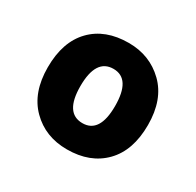

<svg xmlns="http://www.w3.org/2000/svg" viewBox="-91 -823 572 561"><g transform="rotate(30 195.0 -542.0)"><path d="M364 -542Q364 -456 318 -409Q272 -362 194 -362Q121 -362 73.5 -409.5Q26 -457 26 -542Q26 -628 71.5 -675Q117 -722 196 -722Q267 -722 315.5 -675Q364 -628 364 -542ZM136 -542Q136 -451 195 -451Q253 -451 253 -542Q253 -634 195 -634Q136 -634 136 -542Z"/></g></svg>

Font: Noto Sans Sinhala ExtraBold
Style: Regular
Weight: 800
Designer: Jelle Bosma - Monotype Design Team
Foundry: Monotype Imaging Inc.
Version: Version 2.006; ttfautohint (v1.8.4.7-5d5b)